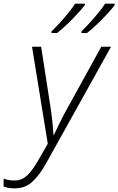

<svg xmlns="http://www.w3.org/2000/svg" viewBox="-126 -786 646 1048"><path d="M-44.9 242.2Q-65.9 242.2 -80.1 239.5Q-94.2 236.8 -106.4 231.9V189Q-94.2 193.8 -79.6 196.5Q-64.9 199.2 -45.9 199.2Q-7.8 199.2 21.2 172.4Q50.3 145.5 82 90.3L134.8 -1.5L48.8 -530.8H98.6L148.4 -209Q155.8 -161.6 160.2 -118.9Q164.6 -76.2 165.5 -50.3H168.5Q179.2 -72.8 199.5 -114.5Q219.7 -156.2 242.2 -195.8L426.8 -530.8H480L125.5 106Q88.9 171.4 49.8 206.8Q10.7 242.2 -44.9 242.2ZM318.4 -606V-614.3Q338.9 -634.3 363.5 -661.4Q388.2 -688.5 410.9 -716.3Q433.6 -744.1 447.8 -766.1H500V-757.8Q484.4 -737.3 458.7 -709.5Q433.1 -681.6 404.3 -654.1Q375.5 -626.5 349.1 -606ZM154.8 -606V-614.3Q175.8 -634.3 200.4 -661.4Q225.1 -688.5 247.6 -716.3Q270 -744.1 284.2 -766.1H336.9V-757.8Q320.8 -737.3 295.4 -709.5Q270 -681.6 241 -654.1Q211.9 -626.5 186 -606Z"/></svg>

Font: Open Sans Light
Style: Italic
Weight: 300
Italic angle: -12°
Designer: Monotype Design Team
Foundry: Monotype Imaging Inc.
Version: Version 3.003; ttfautohint (v1.8.4)